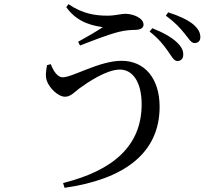

<svg xmlns="http://www.w3.org/2000/svg" viewBox="-20 -829 1040 919"><path d="M784 -584C802 -558 813 -537 828 -537C845 -536 857 -548 857 -566C858 -586 850 -604 827 -626C800 -652 761 -673 709 -694L696 -678C740 -644 764 -612 784 -584ZM863 -669C884 -644 894 -623 911 -623C928 -623 939 -633 939 -651C939 -673 929 -692 903 -714C878 -734 838 -753 785 -770L774 -754C820 -720 842 -695 863 -669ZM223 -522 205 -517C200 -489 196 -463 205 -440C216 -410 256 -366 292 -366C318 -366 339 -390 360 -406C399 -434 489 -496 554 -496C616 -496 658 -435 658 -330C658 -132 523 -13 282 47L289 70C570 30 744 -93 744 -318C744 -454 672 -538 562 -538C455 -538 328 -459 280 -459C257 -459 237 -485 223 -522ZM297 -795C353 -715 436 -705 472 -699C444 -680 396 -652 354 -629L363 -611C412 -630 497 -664 551 -677C579 -684 610 -686 629 -686C654 -687 667 -696 667 -711C667 -742 619 -763 579 -763C562 -763 530 -754 495 -754C439 -754 376 -762 308 -809Z"/></svg>

Font: Noto Serif CJK SC Medium
Style: Regular
Weight: 500
Designer: Ryoko NISHIZUKA 西塚涼子 (kana & ideographs); Frank Grießhammer (Latin, Greek & Cyrillic); Wenlong ZHANG 张文龙 (bopomofo); San
Foundry: Adobe
Version: Version 2.001;hotconv 1.1.0;makeotfexe 2.6.0